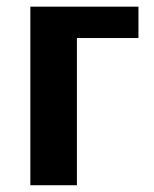

<svg xmlns="http://www.w3.org/2000/svg" viewBox="-20 -548 457 568"><path d="M389.6 -528.3V-435.5H207.5V0H69.8V-528.3Z"/></svg>

Font: Liberation Sans
Style: Bold
Weight: 700
Designer: Steve Matteson
Foundry: Ascender Corporation
Version: Version 2.1.5